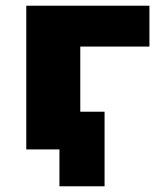

<svg xmlns="http://www.w3.org/2000/svg" viewBox="-20 -523 566 672"><path d="M188 129V0H87V-132H346V129ZM72 0V-503H503V-360H261V0Z"/></svg>

Font: Nunito Sans 8pt Black
Style: Regular
Weight: 900
Version: Version 3.101;gftools[0.9.27]